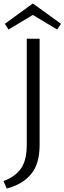

<svg xmlns="http://www.w3.org/2000/svg" viewBox="-23 -881 371 1105"><path d="M131 -658H205V-47Q205 62 156 121Q107 180 16 204L-3 161Q65 136 98 88.5Q131 41 131 -47ZM306 -711 166 -795 26 -711 5 -744 166 -861 328 -744Z"/></svg>

Font: Ysabeau
Style: Regular
Weight: 400
Designer: Christian Thalmann (Catharsis Fonts)
Version: Version 0.003